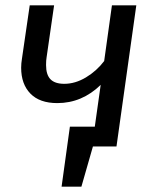

<svg xmlns="http://www.w3.org/2000/svg" viewBox="-20 -547 586 717"><path d="M489 -527 415 0H327L284 150H210L241 -74H334L356 -230Q286 -162 194 -162Q128 -162 93.5 -197.5Q59 -233 59 -294Q59 -310 62 -328L91 -527H182L154 -333Q152 -322 152 -304Q152 -268 168.5 -251Q185 -234 220 -234Q261 -234 301 -258Q341 -282 369 -319L398 -527Z"/></svg>

Font: Fira Sans
Style: Italic
Weight: 400
Italic angle: -8°
Designer: bBox Type GmbH & Carrois Corporate GbR & Edenspiekermann AG
Foundry: bBox Type GmbH & Carrois Corporate GbR & Edenspiekermann AG
Version: Version 4.301